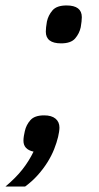

<svg xmlns="http://www.w3.org/2000/svg" viewBox="-43 -550 363 704"><path d="M119 -127Q146 -127 160.5 -115Q175 -103 175 -82Q175 -76 173.5 -66Q172 -56 170 -48Q165 -27 155.5 -3Q146 21 131 45Q116 69 95.5 92Q75 115 49 134H-23Q15 102 39 71.5Q63 41 80 6Q43 -2 43 -34Q43 -42 44.5 -51.5Q46 -61 48 -69Q53 -92 68.5 -109.5Q84 -127 119 -127ZM181 -391Q125 -391 125 -434Q125 -448 129 -471Q134 -494 149.5 -512Q165 -530 201 -530Q257 -530 257 -487Q257 -473 253 -450Q248 -427 232.5 -409Q217 -391 181 -391Z"/></svg>

Font: IBM Plex Sans Text
Style: Italic
Weight: 450
Italic angle: -11°
Designer: Mike Abbink, Paul van der Laan, Pieter van Rosmalen
Foundry: Bold Monday
Version: Version 3.005